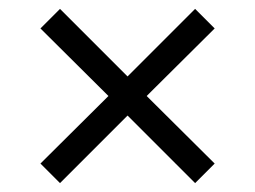

<svg xmlns="http://www.w3.org/2000/svg" viewBox="-20 -462 574 432"><path d="M115 -50 71 -94 224 -246 71 -398 115 -442 267 -290 419 -442 463 -398 310 -246 463 -94 419 -50 267 -202Z"/></svg>

Font: Rosario
Style: Regular
Weight: 400
Designer: Hector Gatti
Foundry: Omnibus-Type
Version: Version 1.002